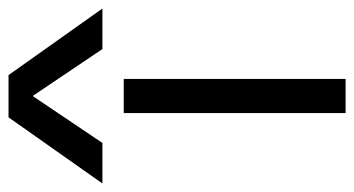

<svg xmlns="http://www.w3.org/2000/svg" viewBox="-282 -620 830 450"><g transform="rotate(-90 133.0 -395.0)"><path d="M93 0V-520H173V0ZM-72 -570 83 -790H182L338 -570H243L134 -732H132L23 -570Z"/></g></svg>

Font: M PLUS 1 Thin
Style: Regular
Weight: 400
Version: Version 1.001